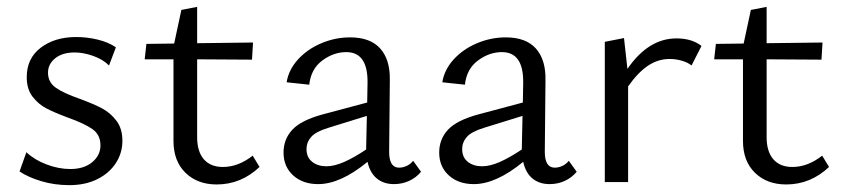

<svg xmlns="http://www.w3.org/2000/svg" viewBox="-20 -531 2459 560"><path d="M37 -31 57 -87Q80 -65 115.5 -51.5Q151 -38 185 -38Q225 -38 249 -58Q273 -78 273 -107Q273 -138 249.5 -154.5Q226 -171 178 -188Q138 -203 115 -215Q92 -227 75 -249Q58 -271 58 -306Q58 -361 99 -392Q140 -423 202 -423Q234 -423 265 -415.5Q296 -408 318 -393L298 -340Q280 -358 251.5 -368Q223 -378 198 -378Q162 -378 141 -361Q120 -344 120 -319Q120 -291 143 -275Q166 -259 212 -243Q253 -228 277.5 -215Q302 -202 319.5 -179Q337 -156 337 -120Q337 -85 318 -55.5Q299 -26 264 -8.5Q229 9 182 9Q139 9 100.5 -2.5Q62 -14 37 -31Z M486 -120V-358H402L407 -403L488 -404L509 -502L555 -511V-405L718 -407L715 -357L555 -358V-131Q555 -89 574.5 -66.5Q594 -44 630 -44Q675 -44 717 -77L737 -44Q683 7 612 7Q556 7 521 -27Q486 -61 486 -120Z M1052 -59Q973 6 908 6Q863 6 835 -19.5Q807 -45 807 -86Q807 -125 832.5 -152.5Q858 -180 920 -197L1051 -232L1052 -290Q1053 -379 990 -379Q953 -379 920 -354.5Q887 -330 882 -284L816 -291Q822 -328 849.5 -358Q877 -388 917.5 -405Q958 -422 1001 -422Q1060 -422 1089 -389.5Q1118 -357 1117 -298L1115 -88Q1115 -42 1144 -42Q1155 -42 1166 -47Q1177 -52 1185 -62L1208 -30Q1194 -13 1173.5 -3.5Q1153 6 1129 6Q1099 6 1079 -10.5Q1059 -27 1052 -59ZM932 -46Q955 -46 983.5 -58.5Q1012 -71 1048 -95V-101L1050 -193L937 -158Q901 -147 887.5 -131.5Q874 -116 874 -96Q874 -72 890.5 -59Q907 -46 932 -46Z M1506 -59Q1427 6 1362 6Q1317 6 1289 -19.5Q1261 -45 1261 -86Q1261 -125 1286.5 -152.5Q1312 -180 1374 -197L1505 -232L1506 -290Q1507 -379 1444 -379Q1407 -379 1374 -354.5Q1341 -330 1336 -284L1270 -291Q1276 -328 1303.5 -358Q1331 -388 1371.5 -405Q1412 -422 1455 -422Q1514 -422 1543 -389.5Q1572 -357 1571 -298L1569 -88Q1569 -42 1598 -42Q1609 -42 1620 -47Q1631 -52 1639 -62L1662 -30Q1648 -13 1627.5 -3.5Q1607 6 1583 6Q1553 6 1533 -10.5Q1513 -27 1506 -59ZM1386 -46Q1409 -46 1437.5 -58.5Q1466 -71 1502 -95V-101L1504 -193L1391 -158Q1355 -147 1341.5 -131.5Q1328 -116 1328 -96Q1328 -72 1344.5 -59Q1361 -46 1386 -46Z M1744 -409 1800 -420 1810 -330Q1871 -419 1953 -419Q1998 -419 2026 -397L1997 -340Q1986 -349 1968.5 -354Q1951 -359 1933 -359Q1899 -359 1869.5 -339Q1840 -319 1812 -279V0H1744Z M2147 -120V-358H2063L2068 -403L2149 -404L2170 -502L2216 -511V-405L2379 -407L2376 -357L2216 -358V-131Q2216 -89 2235.5 -66.5Q2255 -44 2291 -44Q2336 -44 2378 -77L2398 -44Q2344 7 2273 7Q2217 7 2182 -27Q2147 -61 2147 -120Z"/></svg>

Font: QiushuiShotai Bright
Style: Regular
Weight: 400
Designer: Christian Thalmann (Catharsis Fonts)
Version: Version 1.250;